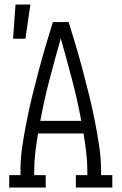

<svg xmlns="http://www.w3.org/2000/svg" viewBox="-20 -833 540 853"><path d="M21 0V-55H71V-74Q71 -130 79.5 -186Q88 -242 99 -297.5Q110 -353 123.5 -408Q137 -463 151.5 -517.5Q166 -572 182 -626.5Q198 -681 215 -735H285Q302 -681 318 -626.5Q334 -572 348.5 -517.5Q363 -463 376.5 -408Q390 -353 401 -297.5Q412 -242 420.5 -186Q429 -130 429 -74V-55H479V0H317V-55H368V-74Q368 -115 363 -157Q358 -199 351 -240H149Q142 -199 137 -157Q132 -115 132 -74V-55H183V0ZM159 -296H341Q324 -388 300 -479.5Q276 -571 250 -662Q224 -571 200 -479.5Q176 -388 159 -296ZM38 -661 49 -813H115L93 -661Z"/></svg>

Font: Iosevka Curly Slab Light
Style: Regular
Weight: 300
Monospace: yes
Designer: Belleve Invis
Foundry: Belleve Invis
Version: Version 22.1.2; ttfautohint (v1.8.4)